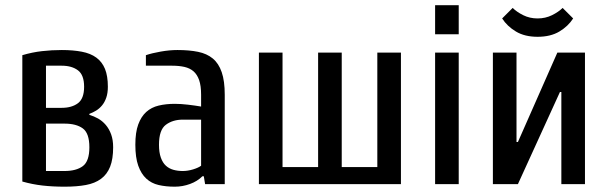

<svg xmlns="http://www.w3.org/2000/svg" viewBox="-20 -700 2309 730"><path d="M64.9 -9.8V-490.2Q103 -501.5 139.9 -505.6Q176.8 -509.8 214.8 -509.8Q257.8 -509.8 291 -503.4Q324.2 -497.1 346.2 -481Q368.2 -464.8 379.2 -438Q390.1 -411.1 390.1 -370.1Q390.1 -346.2 384 -328.6Q377.9 -311 367.9 -299.1Q357.9 -287.1 345.5 -279.5Q333 -272 319.8 -267.1V-263.2Q336.9 -258.3 353 -249.3Q369.1 -240.2 382.1 -225.1Q395 -210 402.6 -189Q410.2 -168 410.2 -140.1Q410.2 -95.2 398.7 -66.2Q387.2 -37.1 364 -20Q340.8 -2.9 306.4 3.4Q272 9.8 225.1 9.8Q180.2 9.8 141.6 5.4Q103 1 64.9 -9.8ZM154.8 -49.8H225.1Q270 -49.8 294.9 -68.4Q319.8 -86.9 319.8 -140.1Q319.8 -193.4 294.9 -211.7Q270 -230 225.1 -230H154.8ZM154.8 -290H214.8Q252.9 -290 276.4 -307.6Q299.8 -325.2 299.8 -370.1Q299.8 -415 276.4 -432.6Q252.9 -450.2 214.8 -450.2H154.8Z M494.6 -149.9Q494.6 -196.8 505.6 -226.8Q516.6 -256.8 536.1 -274.4Q555.7 -292 583.3 -298.6Q610.8 -305.2 644.5 -305.2Q667.5 -305.2 694.6 -302Q721.7 -298.8 744.6 -294.9V-339.8Q744.6 -374 737.1 -395.5Q729.5 -417 715.6 -429Q701.7 -440.9 681.2 -445.6Q660.6 -450.2 634.8 -450.2H534.7V-490.2Q557.6 -498 591.1 -503.9Q624.5 -509.8 654.8 -509.8Q699.7 -509.8 733.2 -502.9Q766.6 -496.1 789.1 -477.5Q811.5 -459 823 -425.5Q834.5 -392.1 834.5 -339.8V0H759.8L754.9 -29.8H749.5Q730.5 -10.7 702.4 -0.5Q674.3 9.8 644.5 9.8Q610.4 9.8 583 3.4Q555.7 -2.9 536.1 -21Q516.6 -39.1 505.6 -70.1Q494.6 -101.1 494.6 -149.9ZM584.5 -149.9Q584.5 -120.1 591.6 -100.6Q598.6 -81.1 610.6 -70.1Q622.6 -59.1 639.2 -54.4Q655.8 -49.8 674.8 -49.8Q693.8 -49.8 713.9 -55.9Q733.9 -62 744.6 -69.8V-245.1H674.8Q636.7 -245.1 610.6 -225.6Q584.5 -206.1 584.5 -149.9Z M964.4 0V-500H1054.2V-64.9H1189.5V-500H1279.3V-64.9H1414.6V-500H1504.4V0Z M1634.3 0V-500H1724.1V0ZM1634.3 -569.8V-680.2H1724.1V-569.8Z M1854 0V-500H1943.8V-160.2H1949.2L2099.1 -500H2204.1V0H2114.3V-350.1H2108.9L1949.2 0ZM1889.2 -629.9 1929.2 -669.9Q1944.3 -654.8 1969.2 -642.3Q1994.1 -629.9 2023.9 -629.9Q2053.7 -629.9 2078.9 -642.3Q2104 -654.8 2119.1 -669.9L2159.2 -629.9Q2140.1 -600.1 2106.7 -580.1Q2073.2 -560.1 2023.9 -560.1Q1975.1 -560.1 1941.7 -580.1Q1908.2 -600.1 1889.2 -629.9Z"/></svg>

Font: 
Style: .
Weight: 400
Designer: Jovanny Lemonad
Foundry: Jovanny Lemonad
Version: Version 1.002